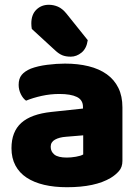

<svg xmlns="http://www.w3.org/2000/svg" viewBox="-20 -767 584 803"><path d="M260 -108Q277 -108 297.5 -111.5Q318 -115 328 -121V-201L256 -195Q228 -193 210 -183Q192 -173 192 -153Q192 -133 207.5 -120.5Q223 -108 260 -108ZM252 -501Q306 -501 350.5 -490Q395 -479 426.5 -456.5Q458 -434 475 -399.5Q492 -365 492 -318V-94Q492 -68 477.5 -51.5Q463 -35 443 -23Q378 16 260 16Q207 16 164.5 6Q122 -4 91.5 -24Q61 -44 44.5 -75Q28 -106 28 -147Q28 -216 69 -253Q110 -290 196 -299L327 -313V-320Q327 -349 301.5 -361.5Q276 -374 228 -374Q191 -374 154.5 -366Q118 -358 89 -346Q76 -355 67 -373.5Q58 -392 58 -412Q58 -438 70.5 -453.5Q83 -469 109 -480Q138 -491 177.5 -496Q217 -501 252 -501ZM113 -646Q112 -650 111.5 -657.5Q111 -665 111 -669Q111 -706 132 -726.5Q153 -747 184 -747Q204 -747 222.5 -739Q241 -731 258 -710L347 -599Q342 -564 321 -547Q300 -530 276 -530Q255 -530 240.5 -536Q226 -542 211 -556Z"/></svg>

Font: Baloo Tammudu 2 ExtraBold
Style: Regular
Weight: 800
Designer: Maithili Shingre, Omkar Shende and Ek Type
Foundry: Ek Type
Version: Version 1.640;hotconv 1.0.111;makeotfexe 2.5.65597; ttfautoh